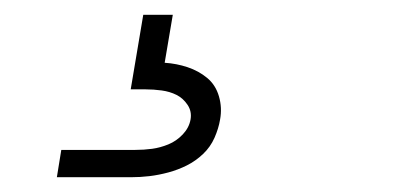

<svg xmlns="http://www.w3.org/2000/svg" viewBox="-20 -20 540 260"><path d="M57 220 63 183H163Q175 183 186 181.5Q197 180 208 175.5Q219 171 227.5 162Q236 153 238 142Q240 131 234 122Q228 113 219 108.5Q210 104 199 102.5Q188 101 177 101H157L174 0H214L203 65Q219 66 234 71Q249 76 260.5 85.5Q272 95 276.5 110.5Q281 126 278 142Q276 154 270.5 166.5Q265 179 255 188.5Q245 198 233 204Q221 210 208 213.5Q195 217 182.5 218.5Q170 220 157 220Z"/></svg>

Font: Iosevka Curly Slab XLtObl
Style: Regular
Weight: 200
Italic angle: -9°
Monospace: yes
Designer: Belleve Invis
Foundry: Belleve Invis
Version: Version 11.1.0; ttfautohint (v1.8.3)